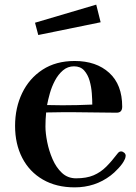

<svg xmlns="http://www.w3.org/2000/svg" viewBox="-20 -802 585 828"><path d="M378 -351Q314 -348 249 -348Q233 -348 216.5 -348.5Q200 -349 183 -349Q187 -371 195 -399.5Q203 -428 217 -454.5Q231 -481 251.5 -498.5Q272 -516 299 -516Q327 -516 343 -498Q359 -480 366.5 -453.5Q374 -427 376 -399Q378 -371 378 -351ZM522 -130Q522 -138 515.5 -143.5Q509 -149 502 -149Q497 -149 493.5 -146.5Q490 -144 487 -140Q462 -107 438 -83Q414 -59 383.5 -46Q353 -33 308 -33Q272 -33 247 -56.5Q222 -80 206.5 -116Q191 -152 183.5 -190Q176 -228 176 -256Q176 -287 179 -317Q211 -318 243 -318Q275 -318 307 -318Q351 -318 395 -317Q439 -316 483 -316Q507 -316 507 -342Q507 -437 451 -488Q395 -539 302 -539Q221 -539 163.5 -501.5Q106 -464 75.5 -400.5Q45 -337 45 -259Q45 -181 76 -121Q107 -61 165 -27.5Q223 6 302 6Q390 6 457 -45Q472 -56 491 -76.5Q510 -97 517 -113Q519 -116 520.5 -121.5Q522 -127 522 -130ZM414 -706 395 -782 131 -704 145 -651Z"/></svg>

Font: UoqMunThenKhung
Style: Regular
Weight: 400
Designer: Font-Kai, 金井和夫, 宇文滿月
Foundry: Kazuo Kanai, Moonlit Owen
Version: Version 1.197